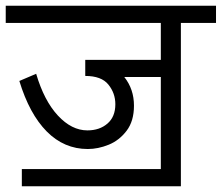

<svg xmlns="http://www.w3.org/2000/svg" viewBox="-50 -590 774 670"><path d="M581.2 -510V60H26.2V0H511.2V-321.2H383.8Q417.5 -278.8 417.5 -221.2Q417.5 -167.5 391.9 -133.8Q366.2 -100 329.4 -85Q292.5 -70 256.2 -70Q173.8 -70 113.1 -131.2Q52.5 -192.5 17.5 -307.5L76.2 -332.5Q103.8 -238.8 151.9 -186.9Q200 -135 255 -135Q297.5 -135 325 -158.8Q352.5 -182.5 352.5 -226.2Q352.5 -265 328.1 -295Q303.8 -325 247.5 -325V-381.2H301.2H511.2V-510H-30V-570H703.8V-510Z"/></svg>

Font: Cambay
Style: Regular
Weight: 400
Designer: Pooja Saxena
Foundry: Pooja Saxena
Version: Version 1.181;PS 001.181;hotconv 1.0.70;makeotf.lib2.5.58329